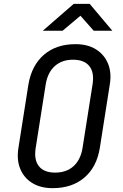

<svg xmlns="http://www.w3.org/2000/svg" viewBox="-20 -970 640 1000"><path d="M254 10Q192 10 148.5 -16.5Q105 -43 85.5 -90.5Q66 -138 76 -200L128 -530Q145 -630 209 -685Q273 -740 373 -740Q436 -740 479 -713.5Q522 -687 542 -640Q562 -593 552 -531L500 -200Q484 -100 419.5 -45Q355 10 254 10ZM267 -71Q326 -71 363 -104.5Q400 -138 410 -200L462 -530Q472 -592 445.5 -625.5Q419 -659 360 -659Q302 -659 265 -625.5Q228 -592 218 -530L166 -200Q156 -138 182.5 -104.5Q209 -71 267 -71ZM203 -810 364 -950H447L565 -810H468L399 -888L306 -810Z"/></svg>

Font: JetBrains Mono NL
Style: Italic
Weight: 400
Italic angle: -9°
Monospace: yes
Designer: Philipp Nurullin, Konstantin Bulenkov
Foundry: JetBrains
Version: Version 2.305; ttfautohint (v1.8.4.7-5d5b)